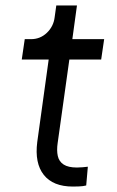

<svg xmlns="http://www.w3.org/2000/svg" viewBox="-20 -680 430 706"><path d="M248 6Q175 6 141 -37Q107 -80 117 -158L159 -461H60L71 -536H94Q128 -536 152.5 -559.5Q177 -583 181 -617L187 -660H263L246 -536H363L352 -461H235L192 -154Q188 -127 192.5 -106.5Q197 -86 214 -75Q231 -64 263 -64Q273 -64 284 -65Q295 -66 303 -67L297 2Q285 5 270.5 5.5Q256 6 248 6Z"/></svg>

Font: Plus Jakarta Sans
Style: Italic
Weight: 400
Italic angle: -8°
Designer: Gumpita Rahayu
Foundry: Tokotype
Version: Version 2.006